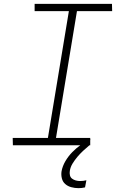

<svg xmlns="http://www.w3.org/2000/svg" viewBox="-20 -755 640 998"><path d="M449 0H47L46 -38H229L338 -697H160V-735H562L563 -697H380L271 -38H449ZM388 223Q369 223 350.5 218Q332 213 319 201.5Q306 190 301.5 172Q297 154 300 135Q305 108 320 82.5Q335 57 355.5 36Q376 15 400 -2Q424 -19 450 -32L445 0Q428 14 412 29Q396 44 382.5 60Q369 76 357.5 94.5Q346 113 343 133Q341 145 343.5 156Q346 167 354.5 173.5Q363 180 374 183Q385 186 397 186Q405 186 413 185Q421 184 429 182L422 219Q414 221 405 222Q396 223 388 223Z"/></svg>

Font: Iosevka XLt Ex Obl
Style: Regular
Weight: 200
Width: 7
Italic angle: -9°
Monospace: yes
Designer: Belleve Invis
Foundry: Belleve Invis
Version: Version 32.5.0; ttfautohint (v1.8.4)